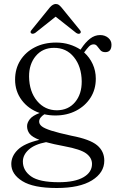

<svg xmlns="http://www.w3.org/2000/svg" viewBox="-20 -688 578 961"><path d="M338 -8.5Q430 9 466 39Q502 69 502 116Q502 176.5 440.2 214.8Q378.5 253 264 253Q147 253 91.8 218.5Q36.5 184 36.5 133Q36.5 93.5 68.8 61.8Q101 30 177 12Q141 -2 128.2 -18.5Q115.5 -35 115.5 -56.5Q115.5 -73.5 129 -91.2Q142.5 -109 178.5 -122.5Q122.5 -142 89 -186.5Q55.5 -231 55.5 -289.5Q55.5 -344 81.8 -385.8Q108 -427.5 154.2 -451.2Q200.5 -475 261 -475Q296.5 -475 327.2 -465.5Q358 -456 383 -439.5L386.5 -444.5Q407.5 -476.5 430.8 -494.5Q454 -512.5 481 -512.5Q505 -512.5 521.5 -498.8Q538 -485 538 -464.5Q538 -427 507 -427Q491 -427 482.5 -436.8Q474 -446.5 467 -456.2Q460 -466 449 -466Q435.5 -466 425 -455Q414.5 -444 401 -425.5Q428.5 -401 444 -367.2Q459.5 -333.5 459.5 -294Q459.5 -240 432.8 -198.5Q406 -157 360.2 -133.5Q314.5 -110 257 -110Q228.5 -110 202 -116Q176 -99 176 -79.5Q176 -66.5 188.8 -56Q201.5 -45.5 236.5 -34.2Q271.5 -23 338 -8.5ZM250 -448.5Q193.5 -448.5 159.2 -407.8Q125 -367 125.5 -304.5Q126.5 -229.5 165.5 -182.8Q204.5 -136 265 -136Q322 -136.5 355.8 -176.8Q389.5 -217 389 -281Q388 -355 350 -402Q312 -449 250 -448.5ZM94.5 120.5Q94.5 165.5 135.5 194.8Q176.5 224 274.5 224Q354.5 224 397.5 199.2Q440.5 174.5 440.5 132.5Q440.5 102 412 80.5Q383.5 59 302.5 44Q246.5 33.5 210.5 23.5Q153 34.5 123.8 61Q94.5 87.5 94.5 120.5ZM156.5 -523.5Q144.5 -516 136.5 -521Q128.5 -527 138 -538L230 -651.5Q245 -668 259 -668Q268 -668 274 -663.8Q280 -659.5 287 -651.5L379.5 -538Q388.5 -527.5 381 -521Q373 -515.5 361 -523.5L258.5 -604.5Z"/></svg>

Font: Fraunces 9pt S000 Light
Style: Regular
Weight: 300
Version: Version 1.000; ttfautohint (v1.8.3)